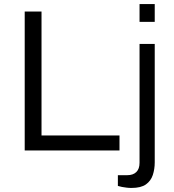

<svg xmlns="http://www.w3.org/2000/svg" viewBox="-20 -743 857 948"><path d="M102 0V-686H185V-74H570V0ZM669 -635V-723H744V-635ZM629 185Q617 185 605 183.5Q593 182 582 180Q571 178 562 175V122H608Q637 122 653 106.5Q669 91 669 61V-526H744V59Q744 92 734.5 121Q725 150 700.5 167.5Q676 185 629 185Z"/></svg>

Font: Archivo SemiExpanded Light
Style: Regular
Weight: 300
Width: 6
Designer: Hector Gatti
Foundry: Omnibus-Type
Version: Version 2.001